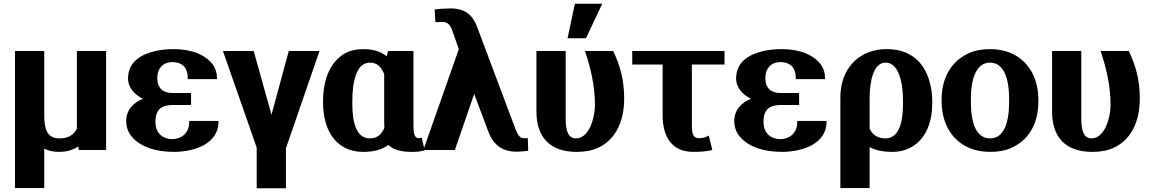

<svg xmlns="http://www.w3.org/2000/svg" viewBox="-20 -800 6128 1024"><path d="M60 203H216V-7C238 4 265 10 294 10C338 10 370 -1 398 -19L400 0H546V-528H390V-114C373 -81 345 -62 297 -62C233 -62 216 -107 216 -188V-528H60Z M653 -153C653 -128 660 -103 674 -83C716 -21 804 10 907 10C969 10 1029 -4 1069 -27C1110 -50 1145 -90 1145 -148V-155H989V-148C989 -90 947 -58 899 -58C855 -58 809 -83 809 -150C809 -224 850 -240 900 -240H999V-304H900C856 -304 819 -323 819 -384C819 -439 853 -469 899 -469C939 -469 981 -450 981 -386V-378H1137V-386C1137 -409 1131 -432 1118 -451C1080 -507 1003 -538 907 -538C872 -538 839 -535 809 -528C735 -511 663 -472 663 -382C663 -329 701 -294 742 -273C693 -253 653 -216 653 -153Z M1169 -528 1349 -13V204H1505V-9L1684 -528H1520L1428 -188L1333 -528Z M1703 -250C1703 -213 1708 -178 1717 -146C1742 -59 1805 10 1917 10C1983 10 2022 -6 2052 -27C2074 -4 2113 10 2175 10C2204 10 2223 8 2245 2L2229 -66L2222 -64C2221 -64 2218 -63 2213 -63C2191 -63 2185 -88 2185 -127V-528H2050L2042 -500C2015 -522 1977 -538 1918 -538C1883 -538 1852 -532 1825 -518C1743 -475 1703 -380 1703 -260ZM1859 -246V-259C1859 -367 1881 -466 1953 -466C1992 -466 2013 -443 2029 -405V-143C2029 -134 2030 -127 2030 -118C2015 -83 1992 -62 1952 -62C1882 -62 1859 -143 1859 -246Z M2238 0H2406L2509 -299L2583 -102C2606 -38 2648 9 2736 9C2762 8 2779 7 2797 4L2795 -63H2772C2749 -63 2738 -90 2728 -115L2524 -658C2502 -718 2461 -755 2385 -755C2354 -755 2323 -753 2298 -749L2302 -682H2309C2320 -682 2327 -683 2337 -683C2369 -683 2381 -668 2393 -635L2427 -538Z M2841 -205C2841 -66 2915 10 3056 10C3100 10 3138 3 3170 -12C3261 -54 3309 -149 3309 -275C3309 -378 3284 -459 3250 -528H3100C3128 -443 3152 -352 3153 -244C3153 -196 3141 -149 3125 -117C3109 -88 3087 -62 3051 -62C3010 -62 2997 -105 2997 -163V-528H2841ZM3007 -596H3105L3192 -780H3046Z M3352 -456H3514V-186C3514 -64 3568 10 3678 10C3719 10 3749 7 3779 0L3760 -77C3742 -68 3731 -63 3707 -63C3680 -63 3670 -82 3670 -128V-456H3844V-528H3352Z M3896 -153C3896 -128 3903 -103 3917 -83C3959 -21 4047 10 4150 10C4212 10 4272 -4 4312 -27C4353 -50 4388 -90 4388 -148V-155H4232V-148C4232 -90 4190 -58 4142 -58C4098 -58 4052 -83 4052 -150C4052 -224 4093 -240 4143 -240H4242V-304H4143C4099 -304 4062 -323 4062 -384C4062 -439 4096 -469 4142 -469C4182 -469 4224 -450 4224 -386V-378H4380V-386C4380 -409 4374 -432 4361 -451C4323 -507 4246 -538 4150 -538C4115 -538 4082 -535 4052 -528C3978 -511 3906 -472 3906 -382C3906 -329 3944 -294 3985 -273C3936 -253 3896 -216 3896 -153Z M4462 203H4618V-15C4648 0 4684 10 4740 10C4774 10 4804 3 4831 -10C4911 -50 4952 -136 4952 -250V-260C4952 -300 4946 -337 4936 -371C4907 -467 4837 -538 4710 -538C4672 -538 4638 -532 4607 -519C4520 -483 4462 -399 4462 -280ZM4618 -114V-272C4618 -370 4639 -466 4703 -466C4719 -466 4732 -461 4744 -451C4781 -418 4796 -346 4796 -259V-246C4796 -143 4772 -62 4703 -62C4661 -62 4634 -80 4618 -114Z M5002 -259C5002 -220 5008 -186 5019 -153C5052 -59 5133 10 5261 10C5302 10 5339 4 5371 -10C5462 -49 5518 -135 5518 -259V-269C5518 -308 5512 -342 5501 -375C5468 -469 5388 -538 5260 -538C5219 -538 5183 -532 5151 -518C5060 -479 5002 -393 5002 -269ZM5158 -257V-271C5158 -379 5186 -466 5260 -466C5334 -466 5362 -381 5362 -271V-257C5362 -147 5335 -62 5261 -62C5185 -62 5158 -146 5158 -257Z M5591 -205C5591 -66 5665 10 5806 10C5850 10 5888 3 5920 -12C6011 -54 6059 -149 6059 -275C6059 -378 6034 -459 6000 -528H5850C5878 -443 5902 -352 5903 -244C5903 -196 5891 -150 5875 -118C5859 -89 5837 -62 5801 -62C5760 -62 5747 -105 5747 -163V-528H5591Z"/></svg>

Font: Aerodynamic
Style: Bd
Weight: 500
Designer: Google
Version: Version 2.000980; 2014